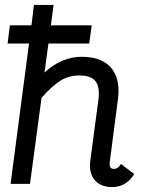

<svg xmlns="http://www.w3.org/2000/svg" viewBox="-20 -750 623 781"><path d="M526 -42Q493 11 436 11Q394 11 370 -12.5Q346 -36 346 -76Q346 -88 347 -94L381 -350Q382 -358 382 -372Q382 -407 363.5 -425Q345 -443 303 -443Q259 -443 224.5 -421Q190 -399 149 -352L102 -2H23L98 -573H11L20 -647H108L118 -730H198L187 -647H353L343 -573H177L161 -455Q231 -519 312 -519Q385 -519 423.5 -483Q462 -447 462 -381Q462 -371 460 -349L426 -87V-82Q426 -63 443 -63Q460 -63 472 -83Z"/></svg>

Font: Bellota
Style: Bold Italic
Weight: 700
Italic angle: -7.5°
Designer: Kemie Guaida
Foundry: Kemie Guaida
Version: Version 4.001